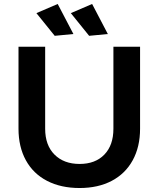

<svg xmlns="http://www.w3.org/2000/svg" viewBox="-20 -935 796 965"><path d="M380 -111Q459 -111 504.5 -158Q550 -205 550 -288V-700H684V-288Q684 -197 647 -129.5Q610 -62 541.5 -26Q473 10 380 10Q286 10 216.5 -26Q147 -62 110 -129.5Q73 -197 73 -288V-700H207V-288Q207 -205 254 -158Q301 -111 380 -111ZM270 -915 349 -764 255 -755 163 -869ZM443 -915 522 -764 428 -755 336 -869Z"/></svg>

Font: Gontserrat Medium
Style: Regular
Weight: 500
Designer: Julieta Ulanovsky
Foundry: Julieta Ulanovsky
Version: Version 6.001